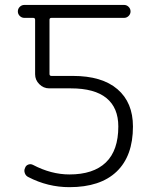

<svg xmlns="http://www.w3.org/2000/svg" viewBox="-20 -774 609 782"><path d="M79.1 -753.9H485.4Q496.1 -753.9 503.9 -746.1Q511.7 -738.3 511.7 -727.5Q511.7 -716.8 503.9 -709Q496.1 -701.2 485.4 -701.2H189.5Q181.6 -701.2 181.6 -693.4V-472.7Q181.6 -464.8 189.5 -464.8H276.4Q395.5 -464.8 458.5 -410.6Q521.5 -356.4 521.5 -258.8Q521.5 -138.7 455.1 -75.2Q388.7 -11.7 262.7 -11.7Q174.8 -11.7 95.7 -52.7Q85 -57.6 81.1 -68.8Q77.1 -80.1 82 -89.8Q85 -99.6 94.7 -103.5Q104.5 -107.4 114.3 -102.5Q188.5 -63.5 262.7 -63.5Q360.4 -63.5 411.1 -112.3Q461.9 -161.1 461.9 -258.8Q461.9 -335 413.6 -374.5Q365.2 -414.1 268.6 -414.1H180.7Q157.2 -414.1 140.1 -431.2Q123 -448.2 123 -471.7V-693.4Q123 -701.2 115.2 -701.2H79.1Q68.4 -701.2 60.5 -709Q52.7 -716.8 52.7 -727.5Q52.7 -738.3 60.5 -746.1Q68.4 -753.9 79.1 -753.9Z"/></svg>

Font: irohamaru Light
Style: Regular
Weight: 200
Designer: [Source Han Sans]
Ryoko NISHIZUKA  (kana & ideographs); Paul D. Hunt (Latin, Greek & Cyrillic); Wenlong ZHANG  (bopomofo
Version: Version 1.01